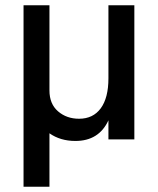

<svg xmlns="http://www.w3.org/2000/svg" viewBox="-20 -527 597 726"><path d="M167 179H69V-507H167V-185Q167 -134 199.5 -106Q232 -78 279 -78Q332 -78 361 -117.5Q390 -157 390 -231V-507H488V0H390V-72Q354 6 265 6Q208 6 167 -23Z"/></svg>

Font: Hind Madurai Medium
Style: Regular
Weight: 500
Designer: Jyotish Sonowal
Foundry: Indian Type Foundry
Version: Version 1.001;PS 1.0;hotconv 1.0.86;makeotf.lib2.5.63406; tt